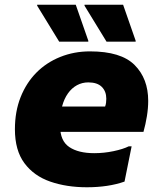

<svg xmlns="http://www.w3.org/2000/svg" viewBox="-20 -780 672 811"><path d="M347 11Q261 11 192 -13Q123 -37 83 -91Q43 -145 43 -234Q43 -309 67 -369.5Q91 -430 133.5 -473Q176 -516 234.5 -539.5Q293 -563 360 -563Q491 -563 548.5 -505.5Q606 -448 606 -354Q606 -323 600.5 -289Q595 -255 586 -223H161V-330H424Q427 -338 428 -346.5Q429 -355 429 -363Q429 -394 410 -413Q391 -432 353 -432Q327 -432 305 -420Q283 -408 267 -385.5Q251 -363 242.5 -331.5Q234 -300 234 -260V-247Q234 -185 272.5 -159Q311 -133 378 -133Q419 -133 459.5 -141.5Q500 -150 524 -162H536L506 -13Q472 -1 432 5Q392 11 347 11ZM230 -604 137 -756V-760H300L353 -608V-604ZM430 -604 337 -756V-760H500L553 -608V-604Z"/></svg>

Font: Kufam ExtraBold
Style: Italic
Weight: 800
Italic angle: -11°
Designer: Artur Schmal
Foundry: Original Type
Version: Version 1.301; ttfautohint (v1.8.3)